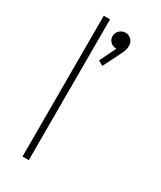

<svg xmlns="http://www.w3.org/2000/svg" viewBox="-179 -759 688 822"><g transform="rotate(30 164.5 -348.0)"><path d="M80 0V-696H111V0ZM182 -507 158 -520 204 -615 218 -617Q216 -610 210 -605.5Q204 -601 194 -601Q179 -601 167.5 -612Q156 -623 156 -639Q156 -656 168.5 -668Q181 -680 198 -680Q214 -680 226 -668Q238 -656 238 -639Q238 -632 236.5 -622.5Q235 -613 227 -597Z"/></g></svg>

Font: Outfit Thin
Style: Regular
Weight: 100
Designer: Rodrigo Fuenzalida
Foundry: fragTYPE
Version: Version 1.100;gftools[0.9.27]